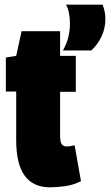

<svg xmlns="http://www.w3.org/2000/svg" viewBox="-20 -788 469 818"><path d="M192 10Q122 10 85.5 -39Q49 -88 49 -192V-398H5V-543L49 -550L72 -655H236V-550H303V-397H236V-213Q236 -182 243.5 -173Q251 -164 263 -164Q277 -164 298 -169L325 -16Q290 1 255 5.5Q220 10 192 10ZM248 -573Q265 -603 271.5 -631.5Q278 -660 278 -688Q278 -712 273.5 -734Q269 -756 261 -768H417Q423 -753 426 -738Q429 -723 429 -708Q429 -668 413 -633.5Q397 -599 369 -573Z"/></svg>

Font: Georama Condensed Black
Style: Regular
Weight: 900
Width: 3
Designer: Jean-Baptiste Levee
Foundry: Production Type
Version: Version 1.000